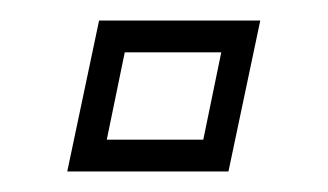

<svg xmlns="http://www.w3.org/2000/svg" viewBox="-20 -461 319 187"><path d="M45.5 -294 76.5 -441H233.5L202.5 -294ZM84 -325H178L195.5 -410H101.5Z"/></svg>

Font: Tourney Light
Style: Italic
Weight: 300
Italic angle: -12°
Version: Version 1.015